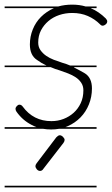

<svg xmlns="http://www.w3.org/2000/svg" viewBox="-20 -570 483 829"><path d="M397 -280H299Q300 -279 301 -278Q325 -266 347 -253Q377 -234 377 -188Q377 -152 364 -119.5Q351 -87 327.5 -63Q304 -39 272 -25Q267 -23 262 -21H397V-14H236Q219 -11 201 -11Q182 -11 165 -14H0V-21H138Q127 -25 116 -31Q77 -51 51 -88Q47 -94 47 -100Q47 -106 52.5 -112Q58 -118 64 -118Q72 -118 78 -110Q124 -47 202 -47Q230 -47 254.5 -56.5Q279 -66 298 -83Q317 -100 328.5 -124.5Q340 -149 340 -180Q340 -199 330.5 -213Q321 -227 306.5 -236.5Q292 -246 274 -253Q256 -260 238 -266Q217 -272 199 -280H0V-287H181Q159 -297 140 -311Q109 -331 109 -378Q109 -412 121.5 -443Q134 -474 157 -497Q180 -520 213 -535H0V-542H231Q259 -550 292 -550Q323 -550 350 -542H397V-535H371Q407 -520 437 -490Q443 -483 443 -478Q443 -470 436 -464.5Q429 -459 424 -459Q417 -459 412 -465Q389 -488 359 -501Q329 -514 292 -514Q262 -514 235.5 -505Q209 -496 189 -479Q169 -462 157 -439Q145 -416 145 -386Q145 -367 155 -353Q165 -339 179.5 -329Q194 -319 212 -312Q230 -305 249 -299Q267 -294 283 -287H397ZM168 158Q162 168 153 168Q145 168 139 161Q133 154 133 147Q133 142 138 135L223 23Q226 20 230 17Q234 14 238 14Q245 14 252 21Q259 28 259 34Q259 40 254 47ZM397 239H0V232H397Z"/></svg>

Font: Gruenewald VA 1. Klasse
Style: Regular
Weight: 400
Designer: Peter Wiegel
Foundry: Peter Wiegel, nach dem Schriftentwurf von Dr. H. Gr¸newald
Version: Version 0.007